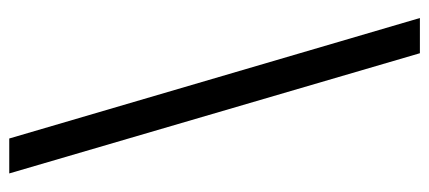

<svg xmlns="http://www.w3.org/2000/svg" viewBox="-280 -460 940 421"><g transform="rotate(90 190.5 -250.0)"><path d="M20 -700.2H97.2L360.8 200.2H284.2Z"/></g></svg>

Font: LT Superior
Style: Regular
Weight: 400
Designer: Daniel Lyons
Foundry: LyonsType
Version: Version 1.000